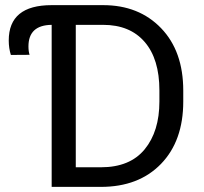

<svg xmlns="http://www.w3.org/2000/svg" viewBox="-20 -731 796 751"><path d="M14.2 -572.8Q14.2 -710.9 182.1 -710.9H383.3Q523.4 -710.9 610.1 -620.8Q696.8 -530.8 696.8 -376.5V-334Q696.8 -179.7 609.6 -89.8Q522.5 0 374.5 0H182.1V-633.8Q91.3 -632.8 91.3 -549.3Q91.3 -529.8 95.7 -516.6L22.5 -516.1Q14.2 -542.5 14.2 -572.8ZM276.4 -633.8V-76.7H374.5Q488.3 -76.7 545.9 -147Q603.5 -217.3 603.5 -334V-377.4Q603.5 -500 545.9 -566.9Q488.3 -633.8 383.3 -633.8Z"/></svg>

Font: LXGW WenKai Screen R
Style: Regular
Weight: 400
Designer: Fontworks Inc.
Version: Version 1.235;May 31, 2022